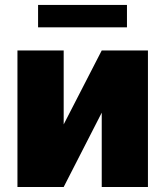

<svg xmlns="http://www.w3.org/2000/svg" viewBox="-20 -747 661 767"><path d="M234.4 -250 386.4 -545.5H571V0H386.4V-296.9L234.4 0H49.7V-545.5H234.4ZM487.2 -727.3V-637.8H132.1V-727.3Z"/></svg>

Font: Inter UI Black
Style: Regular
Weight: 900
Designer: Rasmus Andersson
Foundry: rsms
Version: 3.2;8d6f07862